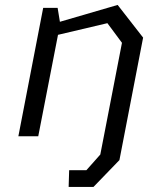

<svg xmlns="http://www.w3.org/2000/svg" viewBox="-20 -538 660 758"><path d="M474.5 -25 545 -389.5 444.5 -518.5 216.5 -452 207.5 -507H150.5L52.5 0H131L209 -400.5L404 -446.5L461.5 -369L390 0L376 72L321 134H253L251 200H349L451.5 94Z"/></svg>

Font: Monaspace Krypton Light
Style: Italic
Weight: 300
Italic angle: -11°
Designer: Riley Cran & the Lettermatic Team
Foundry: Lettermatic
Version: Version 1.101 (Monaspace Krypton)